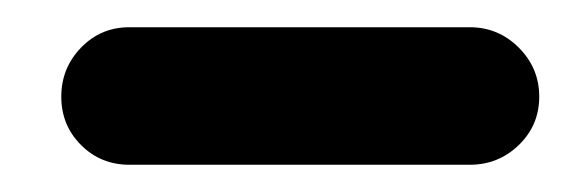

<svg xmlns="http://www.w3.org/2000/svg" viewBox="-20 -213 416 141"><path d="M25 -142Q25 -163 39.5 -178Q54 -193 75 -193Q137 -193 200 -193Q263 -193 325 -193Q346 -193 361 -178Q376 -163 376 -142Q376 -121 361 -106.5Q346 -92 325 -92Q263 -92 200 -92Q137 -92 75 -92Q54 -92 39.5 -106.5Q25 -121 25 -142Z"/></svg>

Font: FRB American Cursive Guidelines Arrows Ultra
Style: Bold Italic
Weight: 1000
Italic angle: -25°
Version: Version 2.0;Modular Font Editor K font №1